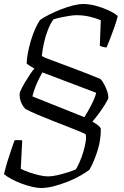

<svg xmlns="http://www.w3.org/2000/svg" viewBox="-36 -740 618 960"><path d="M169 200Q150 200 124.5 194Q99 188 72 178Q45 168 22 155.5Q-1 143 -16 131Q-7 94 2.5 63Q12 32 21 6.5Q30 -19 37 -39Q45 -39 55.5 -39.5Q66 -40 75 -38L68 104Q85 113 109.5 121.5Q134 130 159.5 136Q185 142 205 142Q224 142 250.5 136Q277 130 302 122Q327 114 343 107Q352 93 362.5 69Q373 45 381 18Q389 -9 392.5 -32.5Q396 -56 392 -69Q388 -72 364 -82Q340 -92 304 -106Q268 -120 228.5 -135.5Q189 -151 152.5 -166.5Q116 -182 91 -195Q80 -207 73 -220.5Q66 -234 63.5 -249.5Q61 -265 63 -278Q73 -302 87.5 -326Q102 -350 115 -369.5Q128 -389 136 -397Q122 -406 114.5 -410Q107 -414 97 -423Q98 -446 103.5 -475.5Q109 -505 118 -535.5Q127 -566 139 -593.5Q151 -621 164 -640Q182 -653 210 -667Q238 -681 268.5 -693Q299 -705 328.5 -712.5Q358 -720 380 -720Q409 -720 441.5 -711.5Q474 -703 504 -689.5Q534 -676 553 -660Q546 -632 535 -601.5Q524 -571 514 -545Q504 -519 497 -503Q485 -503 476 -506Q467 -509 463 -512L468 -639Q441 -650 411 -657Q381 -664 346 -664Q333 -664 312.5 -661Q292 -658 270.5 -653.5Q249 -649 231 -643Q216 -622 203.5 -590.5Q191 -559 183.5 -524Q176 -489 173 -460Q180 -455 206 -445Q232 -435 267.5 -422Q303 -409 341 -394.5Q379 -380 412.5 -367Q446 -354 466 -345Q477 -334 486.5 -315.5Q496 -297 501.5 -278.5Q507 -260 505 -246Q489 -215 467 -184.5Q445 -154 426 -132Q446 -120 455.5 -112.5Q465 -105 468 -97Q469 -43 452 12Q435 67 411 109Q395 121 368 137Q341 153 306 167Q271 181 235.5 190.5Q200 200 169 200ZM386 -154Q403 -181 421 -216Q439 -251 445 -276L176 -378Q171 -369 161 -350Q151 -331 141.5 -307Q132 -283 126 -258Z"/></svg>

Font: Texturina Medium 12pt ExtraLight
Style: Italic
Weight: 250
Italic angle: -11°
Version: Version 1.002